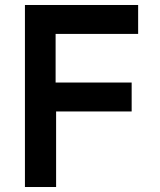

<svg xmlns="http://www.w3.org/2000/svg" viewBox="-20 -750 640 770"><path d="M205 0V-303H508V-419H203V-614H534V-730H80V0Z"/></svg>

Font: Tekne LDO
Style: Bold
Weight: 700
Monospace: yes
Designer: Alessio Laiso, Mario Rullo, Paolo Rosset
Foundry: Alessio Laiso
Version: Version 1.000;hotconv 1.0.109;makeotfexe 2.5.65596